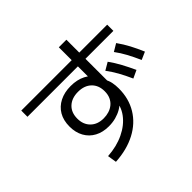

<svg xmlns="http://www.w3.org/2000/svg" viewBox="-190 -1073 1381 1381"><g transform="rotate(-45 500.0 -382.5)"><path d="M256 -15Q349 -21 422 -56Q495 -91 537 -147.5Q579 -204 579 -275V-298L616 -283Q609 -256 590.5 -234Q572 -212 544.5 -196Q517 -180 483.5 -171Q450 -162 412 -162Q351 -162 305.5 -186.5Q260 -211 235 -256Q210 -301 210 -361Q210 -424 236 -468.5Q262 -513 310 -537.5Q358 -562 422 -562Q487 -562 535 -537.5Q583 -513 613 -467L559 -447V-819H636V-375L629 -418Q644 -392 649.5 -364.5Q655 -337 655 -304Q655 -202 607.5 -123.5Q560 -45 472.5 1Q385 47 267 54ZM426 -229Q455 -229 480.5 -237Q506 -245 526 -261.5Q546 -278 557.5 -303Q569 -328 569 -362Q569 -423 531.5 -459Q494 -495 430 -495Q366 -495 328 -459.5Q290 -424 290 -362Q290 -302 327 -265.5Q364 -229 426 -229ZM46 -625V-688H920V-625ZM916 -333Q891 -389 867.5 -432.5Q844 -476 815 -515L872 -549Q904 -504 928 -458.5Q952 -413 975 -359ZM779 -281Q754 -337 730 -380Q706 -423 676 -463L734 -497Q765 -454 789.5 -408.5Q814 -363 839 -309Z"/></g></svg>

Font: M PLUS 1 Thin
Style: Regular
Weight: 400
Version: Version 1.001